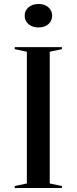

<svg xmlns="http://www.w3.org/2000/svg" viewBox="-20 -945 385 965"><path d="M291 -708V-698L230 -685V-23L291 -10V0H54V-10L115 -23V-685L54 -698V-708ZM174 -925Q204 -925 223 -908.5Q242 -892 242 -866Q242 -840 223 -823.5Q204 -807 174 -807Q143 -807 123.5 -823.5Q104 -840 104 -866Q104 -892 123.5 -908.5Q143 -925 174 -925Z"/></svg>

Font: Kalnia
Style: Regular
Weight: 400
Designer: Frida Medrano
Foundry: Frida Medrano
Version: Version 1.105